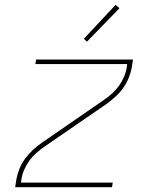

<svg xmlns="http://www.w3.org/2000/svg" viewBox="-20 -777 640 797"><path d="M43 0 48 -33Q52 -55 61 -77Q70 -99 84 -118Q98 -137 115.5 -153.5Q133 -170 153 -184L411 -362Q429 -374 445 -388.5Q461 -403 473.5 -420.5Q486 -438 494.5 -457.5Q503 -477 506 -497L508 -511H127L130 -530H532L527 -497Q523 -475 514 -453Q505 -431 491.5 -412Q478 -393 460 -376.5Q442 -360 423 -346L164 -168Q147 -156 130.5 -141.5Q114 -127 101.5 -109.5Q89 -92 80.5 -72.5Q72 -53 69 -33L67 -19H448L445 0ZM341 -604 328 -616 460 -757 476 -743Z"/></svg>

Font: Iosevka Curly Thin Extended
Style: Italic
Weight: 100
Width: 7
Italic angle: -9°
Monospace: yes
Designer: Belleve Invis
Foundry: Belleve Invis
Version: Version 11.1.0; ttfautohint (v1.8.3)